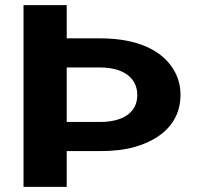

<svg xmlns="http://www.w3.org/2000/svg" viewBox="-20 -731 788 751"><path d="M241 -711H72V0H241V-140H372C422 -140 467 -145 506 -156C608 -185 686 -249 686 -360C686 -392 679 -421 665 -448C621 -533 519 -581 372 -581H241ZM517 -359C517 -289 458 -254 372 -254H241V-467H372C459 -467 517 -429 517 -359Z"/></svg>

Font: Asimov
Style: XWid
Weight: 500
Designer: Google
Version: Version 2.000980; 2014